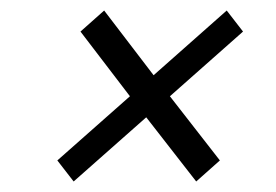

<svg xmlns="http://www.w3.org/2000/svg" viewBox="-20 -460 524 365"><path d="M120 -115 89 -155 227 -277 133 -400 178 -440 272 -317 411 -440 442 -400 303 -277 398 -155 353 -115 258 -237Z"/></svg>

Font: Mate
Style: Italic
Weight: 400
Italic angle: -10.8°
Designer: Eduardo Rodriguez Tunni
Foundry: Eduardo Rodriguez Tunni
Version: Version 1.003; ttfautohint (v1.8.4.7-5d5b);gftools[0.9.24]